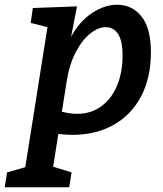

<svg xmlns="http://www.w3.org/2000/svg" viewBox="-80 -563 691 813"><path d="M559 -341Q559 -235 518 -156Q477 -77 401.5 -34.5Q326 8 227 8Q195 8 167 4L145 143L223 167L213 230H-60L-50 167L27 145L121 -448L50 -466L59 -529L246 -536L221 -407Q257 -473 310 -508Q363 -543 416 -543Q479 -543 519 -493.5Q559 -444 559 -341ZM182 -90Q217 -81 246 -81Q305 -81 348.5 -112.5Q392 -144 415.5 -200Q439 -256 439 -329Q439 -390 420 -419Q401 -448 368 -448Q336 -448 302 -421Q268 -394 240.5 -341.5Q213 -289 202 -216Z"/></svg>

Font: Bitter Pro SemiBold
Style: Italic
Weight: 600
Italic angle: -9°
Designer: Sol Matas, and Bitter project Authors
Foundry: Sol Matas
Version: Version 1.010